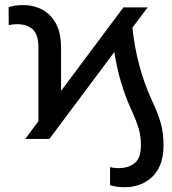

<svg xmlns="http://www.w3.org/2000/svg" viewBox="-20 -558 691 771"><path d="M636.7 25.9Q636.7 107.4 592.8 150.6Q548.8 193.8 479.5 193.8Q447.8 193.8 421.9 185.5V112.8Q436 117.2 456.1 117.2Q496.6 117.2 521.2 96.7Q545.9 76.2 545.9 25.9Q545.9 -8.8 538.1 -37.8Q530.3 -66.9 505.4 -121.6Q459 -223.6 439 -349.1L178.2 0H81.1L134.3 -71.3V-367.7Q134.3 -418.9 111.6 -439.9Q88.9 -460.9 48.3 -460.9Q29.8 -460.9 15.1 -456.5L14.6 -529.3Q41 -537.6 71.3 -537.6Q140.6 -537.6 182.9 -493.9Q225.1 -450.2 225.1 -367.7V-192.9L475.6 -528.3H572.8L511.7 -446.8Q528.8 -287.1 590.3 -154.3Q615.2 -100.6 626 -62Q636.7 -23.4 636.7 25.9Z"/></svg>

Font: Roboto21382017
Style: Regular
Weight: 400
Designer: Christian Robertson
Foundry: Google
Version: Version 2.138; 2017